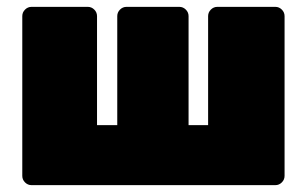

<svg xmlns="http://www.w3.org/2000/svg" viewBox="-20 -540 895 560"><path d="M263 -493V-175H322V-493Q322 -504 330 -512Q338 -520 349 -520H503Q514 -520 522 -512Q530 -504 530 -493V-175H587V-493Q587 -504 595 -512Q603 -520 614 -520H783Q794 -520 802 -512Q810 -504 810 -493V-27Q810 -16 802 -8Q794 0 783 0H72Q61 0 53 -8Q45 -16 45 -27V-493Q45 -504 53 -512Q61 -520 72 -520H236Q247 -520 255 -512Q263 -504 263 -493Z"/></svg>

Font: Rubik
Style: Regular
Weight: 900
Designer: Hubert & Fischer
Foundry: Hubert & Fischer
Version: Version 1.100